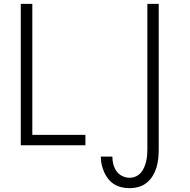

<svg xmlns="http://www.w3.org/2000/svg" viewBox="-20 -755 990 998"><path d="M88 0V-735H148V-54H424V0ZM654 223Q633 223 612.5 218.5Q592 214 574 203Q556 192 543 175.5Q530 159 521.5 140Q513 121 508.5 100.5Q504 80 504 59H564Q564 79 569 98.5Q574 118 585.5 134.5Q597 151 615.5 160Q634 169 654 169Q670 169 685 162.5Q700 156 711 144Q722 132 728.5 117Q735 102 739 86.5Q743 71 744.5 55Q746 39 746 23V-735H805V23Q805 46 802.5 70Q800 94 793 116.5Q786 139 773.5 159.5Q761 180 742.5 195Q724 210 700.5 216.5Q677 223 654 223Z"/></svg>

Font: Iosevka QP Light
Style: Regular
Weight: 300
Designer: Belleve Invis
Foundry: Belleve Invis
Version: Version 20.0.0; ttfautohint (v1.8.4)